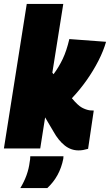

<svg xmlns="http://www.w3.org/2000/svg" viewBox="-36 -760 563 983"><path d="M-16 0 101 -740H288L232 -388L238 -380Q265 -416 285 -458Q305 -500 319 -560L507 -546Q494 -500 468 -449Q442 -398 407 -348.5Q372 -299 332 -257Q363 -220 383.5 -209Q404 -198 424 -195Q433 -194 444 -194L415 2Q401 6 389.5 8Q378 10 366 10Q327 10 295 -15.5Q263 -41 238 -86L195 -159L170 0ZM119 40H289Q289 45 288 53Q270 144 206 203H68Q88 170 100 136.5Q112 103 116 69Q119 56 119 40Z"/></svg>

Font: Georama SemiCondensed Black
Style: Italic
Weight: 900
Width: 4
Italic angle: -9°
Designer: Jean-Baptiste Levee
Foundry: Production Type
Version: Version 1.000